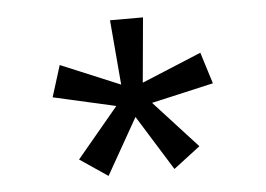

<svg xmlns="http://www.w3.org/2000/svg" viewBox="-38 -574 675 487"><g transform="rotate(-5 300.0 -330.5)"><path d="M327 -362 479 -425 504 -345 346 -309 456 -189 388 -137 301 -277 220 -134 149 -182 255 -309 96 -345 121 -425 272 -362 258 -527H342Z"/></g></svg>

Font: FiraDG Mono
Style: Regular
Weight: 400
Designer: Carrois Corporate & Edenspiekermann AG
Foundry: Carrois Corporate GbR & Edenspiekermann AG
Version: Version 3.206